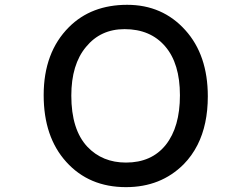

<svg xmlns="http://www.w3.org/2000/svg" viewBox="-20 -747 1040 794"><path d="M665.5 -147.9Q724.1 -221.7 724.1 -353Q724.1 -484.4 663.1 -555.2Q602.1 -626.5 495.1 -626.5Q396 -626.5 335.9 -553.2Q274.9 -480.5 274.9 -351.6Q274.9 -210.9 341.3 -140.1Q403.3 -74.7 501 -74.7Q606.9 -74.7 665.5 -147.9ZM160.6 -353.5Q160.6 -530.3 265.1 -634.8Q357.4 -727.1 505.9 -727.1Q651.9 -727.1 746.1 -622.6Q839.4 -519.5 839.4 -348.6Q839.4 -231.9 796.9 -147.9Q773.9 -102.5 739.3 -67.4Q645 26.9 501 26.9Q348.1 26.9 253.9 -77.6Q160.6 -180.7 160.6 -353.5Z"/></svg>

Font: YuPearl-Medium
Style: Medium
Weight: 500
Designer: Max Yao
Foundry: Max-Everyday
Version: Version 1.011; ttfautohint (v1.8.3)